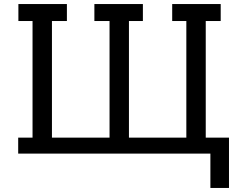

<svg xmlns="http://www.w3.org/2000/svg" viewBox="-20 -760 1182 950"><path d="M998 -79H1113V170H1021V0H70V-79H141V-656H71V-740H311V-656H237V-79H522V-656H447V-740H687V-656H618V-79H902V-656H832V-740H1072V-656H998Z"/></svg>

Font: Arvo
Style: Regular
Weight: 400
Designer: Anton Koovit (Cyrillic Expansion: Cyreal)
Foundry: Anton Koovit, Yassin Baggar
Version: Version 3.000